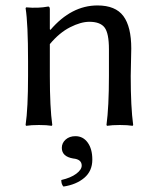

<svg xmlns="http://www.w3.org/2000/svg" viewBox="-20 -459 579 705"><path d="M257 41Q285 41 302 64.5Q319 88 319 127Q319 169 289.5 194Q260 219 213 226Q205 218 205 202Q240 194 260 179Q280 164 280 149Q280 126 249 123Q207 116 207 84Q207 66 221 53.5Q235 41 257 41ZM460 -180Q460 -66 469 0L467 3Q449 0 420 0Q391 0 373 3L371 0Q380 -67 380 -180V-278Q380 -337 364 -358Q348 -379 308 -379Q277 -379 237.5 -359Q198 -339 163 -297V-180Q163 -64 172 0L170 3Q152 0 123 0Q94 0 76 3L74 0Q83 -61 83 -180V-235Q83 -373 74 -429L76 -432Q120 -428 157 -435Q163 -435 163 -425V-352L165 -349Q242 -439 338 -439Q404 -439 433 -400Q462 -361 462 -281Q462 -265 461 -230.5Q460 -196 460 -180Z"/></svg>

Font: Libertinus Sans
Style: Regular
Weight: 400
Designer: Philipp H. Poll
Foundry: Khaled Hosny
Version: Version 6.1